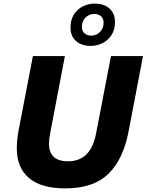

<svg xmlns="http://www.w3.org/2000/svg" viewBox="-20 -1030 811 1062"><path d="M73 -208Q73 -230 75 -254Q77 -278 82 -304L162 -720H339L257 -290Q251 -262 251 -235Q251 -188 276.5 -163Q302 -138 357 -138Q482 -138 511 -290L594 -720H771L691 -302Q662 -149 579.5 -68.5Q497 12 341 12Q207 12 140 -45.5Q73 -103 73 -208ZM482 -776Q431 -776 400.5 -803Q370 -830 370 -878Q370 -920 388.5 -949.5Q407 -979 438 -994.5Q469 -1010 504 -1010Q555 -1010 585.5 -983Q616 -956 616 -908Q616 -866 597 -836.5Q578 -807 547.5 -791.5Q517 -776 482 -776ZM484 -833Q513 -833 533 -853Q553 -873 553 -904Q553 -928 538.5 -940.5Q524 -953 502 -953Q473 -953 453 -933Q433 -913 433 -882Q433 -858 447.5 -845.5Q462 -833 484 -833Z"/></svg>

Font: Kufam
Style: Bold Italic
Weight: 700
Italic angle: -11°
Designer: Artur Schmal
Foundry: Original Type
Version: Version 1.301; ttfautohint (v1.8.3)